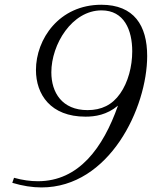

<svg xmlns="http://www.w3.org/2000/svg" viewBox="-20 -716 684 816"><path d="M32.2 61C76.2 74.2 117.2 80.6 156.2 80.6C445.3 80.6 605.5 -258.3 605.5 -478C605.5 -607.4 549.8 -695.8 410.6 -695.8C231.4 -695.8 132.8 -549.8 132.8 -418.5C132.8 -314.9 194.8 -220.2 343.3 -220.2C383.8 -220.2 434.1 -227.5 481.4 -267.1C418 -87.4 314.5 54.2 141.1 54.2C109.9 54.2 76.2 49.8 39.6 39.6ZM411.6 -671.9C507.3 -671.9 542 -588.9 542 -498C542 -433.6 524.4 -366.2 490.7 -318.4C457 -270 411.1 -248 352.1 -248C243.7 -248 198.2 -322.8 198.2 -408.7C198.2 -527.3 285.6 -671.9 411.6 -671.9Z"/></svg>

Font: Petit Formal Script
Style: Regular
Weight: 400
Designer: Pablo Impallari, Brenda Gallo, Rodrigo Fuenzalida
Foundry: Pablo Impallari, Brenda Gallo, Rodrigo Fuenzalida
Version: Version 1.001